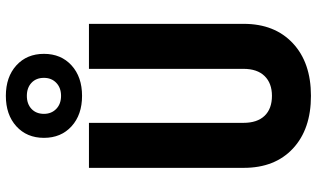

<svg xmlns="http://www.w3.org/2000/svg" viewBox="-228 -818 1057 640"><g transform="rotate(-90 300.0 -498.5)"><path d="M300 10Q189 10 124.5 -50Q60 -110 60 -214V-730H210V-215Q210 -169 233.5 -144.5Q257 -120 300 -120Q342 -120 366 -144.5Q390 -169 390 -215V-730H540V-214Q540 -111 475.5 -50.5Q411 10 300 10ZM300 -753Q237 -753 198.5 -788Q160 -823 160 -880Q160 -937 198.5 -972Q237 -1007 300 -1007Q363 -1007 401.5 -972Q440 -937 440 -880Q440 -823 401.5 -788Q363 -753 300 -753ZM300 -823Q327 -823 343.5 -839Q360 -855 360 -880Q360 -906 343.5 -921.5Q327 -937 300 -937Q273 -937 256.5 -921.5Q240 -906 240 -880Q240 -855 256.5 -839Q273 -823 300 -823Z"/></g></svg>

Font: JetBrains Mono NL ExtraBold
Style: Regular
Weight: 800
Designer: Philipp Nurullin, Konstantin Bulenkov
Foundry: JetBrains
Version: Version 2.304; ttfautohint (v1.8.4.7-5d5b)